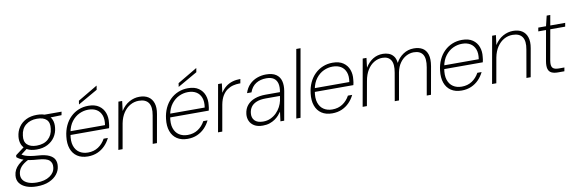

<svg xmlns="http://www.w3.org/2000/svg" viewBox="-87 -1245 6045 2003"><g transform="rotate(-10 2935.5 -244.0)"><path d="M175 227Q111 227 64 208.5Q17 190 -7 156.5Q-31 123 -26 76Q-23 45 -9.5 18.5Q4 -8 30.5 -32.5Q57 -57 99 -81L136 -63Q78 -34 52 -2Q26 30 22 69Q18 105 36 131.5Q54 158 91.5 172.5Q129 187 182 187Q267 187 319.5 151.5Q372 116 377 61Q383 15 353.5 -13Q324 -41 235 -47Q186 -50 150 -56Q114 -62 89 -70.5Q64 -79 46 -89Q28 -99 15 -111L18 -131L117 -205L153 -189L55 -114L57 -137Q71 -129 84 -121.5Q97 -114 115.5 -108Q134 -102 164.5 -96.5Q195 -91 243 -88Q318 -83 359.5 -63Q401 -43 415.5 -12Q430 19 425 57Q421 102 391 140.5Q361 179 307 203Q253 227 175 227ZM240 -152Q178 -152 139.5 -174Q101 -196 85.5 -233.5Q70 -271 75 -317Q81 -373 110 -416Q139 -459 188 -483.5Q237 -508 303 -508Q366 -508 404 -486.5Q442 -465 457.5 -428Q473 -391 467 -342Q462 -289 433.5 -246Q405 -203 356 -177.5Q307 -152 240 -152ZM247 -192Q324 -192 369 -232.5Q414 -273 421 -340Q430 -404 397.5 -436Q365 -468 296 -468Q225 -468 177.5 -430Q130 -392 122 -320Q113 -257 147 -224.5Q181 -192 247 -192ZM381 -455 371 -496H563L556 -460Z M754 12Q687 12 642 -18Q597 -48 577.5 -103Q558 -158 567 -232Q574 -294 597.5 -345Q621 -396 658.5 -432.5Q696 -469 744 -488.5Q792 -508 847 -508Q917 -508 959.5 -478.5Q1002 -449 1019.5 -401Q1037 -353 1030 -297Q1030 -283 1027 -268.5Q1024 -254 1021 -240H600L607 -279H985Q995 -341 979 -383Q963 -425 927.5 -446.5Q892 -468 840 -468Q791 -468 745 -446.5Q699 -425 664.5 -380.5Q630 -336 617 -267L614 -249Q601 -176 617 -127Q633 -78 671 -53Q709 -28 762 -28Q824 -28 870.5 -58.5Q917 -89 946 -142H991Q970 -98 936 -63Q902 -28 856.5 -8Q811 12 754 12ZM755 -538 761 -577 969 -700H970L963 -657Z M1077 0 1165 -496H1205L1192 -394H1193Q1229 -451 1280.5 -479.5Q1332 -508 1388 -508Q1445 -508 1482.5 -484Q1520 -460 1535.5 -413.5Q1551 -367 1539 -299L1486 0H1441L1492 -293Q1508 -380 1478 -424Q1448 -468 1375 -468Q1327 -468 1285 -444.5Q1243 -421 1212.5 -376Q1182 -331 1169 -265L1122 0Z M1810 12Q1743 12 1698 -18Q1653 -48 1633.5 -103Q1614 -158 1623 -232Q1630 -294 1653.5 -345Q1677 -396 1714.5 -432.5Q1752 -469 1800 -488.5Q1848 -508 1903 -508Q1973 -508 2015.5 -478.5Q2058 -449 2075.5 -401Q2093 -353 2086 -297Q2086 -283 2083 -268.5Q2080 -254 2077 -240H1656L1663 -279H2041Q2051 -341 2035 -383Q2019 -425 1983.5 -446.5Q1948 -468 1896 -468Q1847 -468 1801 -446.5Q1755 -425 1720.5 -380.5Q1686 -336 1673 -267L1670 -249Q1657 -176 1673 -127Q1689 -78 1727 -53Q1765 -28 1818 -28Q1880 -28 1926.5 -58.5Q1973 -89 2002 -142H2047Q2026 -98 1992 -63Q1958 -28 1912.5 -8Q1867 12 1810 12ZM1811 -538 1817 -577 2025 -700H2026L2019 -657Z M2133 0 2221 -496H2261L2249 -400H2250Q2274 -437 2305 -461Q2336 -485 2374.5 -496.5Q2413 -508 2459 -508L2451 -463H2438Q2408 -463 2375 -455Q2342 -447 2312 -426.5Q2282 -406 2260 -370Q2238 -334 2227 -277L2178 0Z M2607 12Q2551 12 2516.5 -9Q2482 -30 2467.5 -63.5Q2453 -97 2457 -136Q2463 -191 2493.5 -227.5Q2524 -264 2574 -282.5Q2624 -301 2689 -301H2842Q2852 -355 2842.5 -392Q2833 -429 2804.5 -448.5Q2776 -468 2726 -468Q2662 -468 2616 -439Q2570 -410 2549 -350H2502Q2519 -404 2553.5 -439Q2588 -474 2634 -491Q2680 -508 2729 -508Q2797 -508 2835.5 -482Q2874 -456 2886 -410Q2898 -364 2888 -305L2834 0H2794L2807 -99H2806Q2795 -83 2778 -63.5Q2761 -44 2736.5 -27Q2712 -10 2680 1Q2648 12 2607 12ZM2618 -29Q2661 -29 2696.5 -45.5Q2732 -62 2759 -89Q2786 -116 2803 -148.5Q2820 -181 2827 -213L2835 -262H2685Q2625 -262 2586.5 -246Q2548 -230 2528.5 -202.5Q2509 -175 2505 -139Q2499 -90 2527.5 -59.5Q2556 -29 2618 -29Z M2962 0 3088 -715H3133L3007 0Z M3342 12Q3275 12 3230 -18Q3185 -48 3165.5 -103Q3146 -158 3155 -232Q3162 -294 3185.5 -345Q3209 -396 3246.5 -432.5Q3284 -469 3332 -488.5Q3380 -508 3435 -508Q3505 -508 3547.5 -478.5Q3590 -449 3607.5 -401Q3625 -353 3618 -297Q3618 -283 3615 -268.5Q3612 -254 3609 -240H3188L3195 -279H3573Q3583 -341 3567 -383Q3551 -425 3515.5 -446.5Q3480 -468 3428 -468Q3379 -468 3333 -446.5Q3287 -425 3252.5 -380.5Q3218 -336 3205 -267L3202 -249Q3189 -176 3205 -127Q3221 -78 3259 -53Q3297 -28 3350 -28Q3412 -28 3458.5 -58.5Q3505 -89 3534 -142H3579Q3558 -98 3524 -63Q3490 -28 3444.5 -8Q3399 12 3342 12Z M3665 0 3753 -496H3793L3781 -396H3782Q3816 -451 3862.5 -479.5Q3909 -508 3967 -508Q3999 -508 4028.5 -497.5Q4058 -487 4079 -461Q4100 -435 4105 -389H4106Q4133 -441 4183 -474.5Q4233 -508 4296 -508Q4350 -508 4387 -486Q4424 -464 4439 -416.5Q4454 -369 4441 -293L4389 0H4344L4395 -290Q4411 -382 4383 -425Q4355 -468 4287 -468Q4246 -468 4207.5 -447.5Q4169 -427 4141 -387.5Q4113 -348 4101 -290L4050 0H4005L4056 -293Q4072 -382 4045 -425Q4018 -468 3955 -468Q3909 -468 3867.5 -443.5Q3826 -419 3797 -372.5Q3768 -326 3756 -257L3710 0Z M4713 12Q4646 12 4601 -18Q4556 -48 4536.5 -103Q4517 -158 4526 -232Q4533 -294 4556.5 -345Q4580 -396 4617.5 -432.5Q4655 -469 4703 -488.5Q4751 -508 4806 -508Q4876 -508 4918.5 -478.5Q4961 -449 4978.5 -401Q4996 -353 4989 -297Q4989 -283 4986 -268.5Q4983 -254 4980 -240H4559L4566 -279H4944Q4954 -341 4938 -383Q4922 -425 4886.5 -446.5Q4851 -468 4799 -468Q4750 -468 4704 -446.5Q4658 -425 4623.5 -380.5Q4589 -336 4576 -267L4573 -249Q4560 -176 4576 -127Q4592 -78 4630 -53Q4668 -28 4721 -28Q4783 -28 4829.5 -58.5Q4876 -89 4905 -142H4950Q4929 -98 4895 -63Q4861 -28 4815.5 -8Q4770 12 4713 12Z M5036 0 5124 -496H5164L5151 -394H5152Q5188 -451 5239.5 -479.5Q5291 -508 5347 -508Q5404 -508 5441.5 -484Q5479 -460 5494.5 -413.5Q5510 -367 5498 -299L5445 0H5400L5451 -293Q5467 -380 5437 -424Q5407 -468 5334 -468Q5286 -468 5244 -444.5Q5202 -421 5171.5 -376Q5141 -331 5128 -265L5081 0Z M5734 0Q5692 0 5666 -13Q5640 -26 5631.5 -56Q5623 -86 5631 -135L5688 -457H5606L5613 -496H5695L5721 -604H5759L5740 -496H5898L5891 -457H5733L5676 -135Q5667 -82 5684 -60.5Q5701 -39 5750 -39H5809L5802 0Z"/></g></svg>

Font: DM Sans 28pt ExtraLight
Style: Italic
Weight: 250
Italic angle: -10°
Version: Version 4.004;gftools[0.9.30]